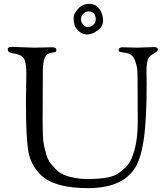

<svg xmlns="http://www.w3.org/2000/svg" viewBox="-20 -952 855 991"><path d="M364.5 -823C367.5 -812.3 375.2 -801.5 387.5 -790.5C399.8 -779.5 414.2 -774 430.5 -774C446.8 -774 464.5 -780.8 483.5 -794.5C502.5 -808.2 512 -825.5 512 -846.5C512 -867.5 505.8 -887 493.5 -905C481.2 -923 463.5 -932 440.5 -932C417.5 -932 398.3 -923.5 383 -906.5C367.7 -889.5 360 -874 360 -860C360 -846 361.5 -833.7 364.5 -823ZM410.5 -881.5C418.8 -889.2 427.7 -893 437 -893C461.7 -893 474 -879.3 474 -852C474 -842 471.2 -833.8 465.5 -827.5C459.8 -821.2 454.5 -817.2 449.5 -815.5C444.5 -813.8 438.3 -813 431 -813C423.7 -813 416.3 -816.8 409 -824.5C401.7 -832.2 398 -841.7 398 -853C398 -864.3 402.2 -873.8 410.5 -881.5ZM114 -431V-414C114 -297.3 118.3 -215.2 127 -167.5C135.7 -119.8 158.3 -79 195 -45C241.7 -2.3 321.7 19 435 19C548.3 19 627.3 -13.3 672 -78C694 -108.7 710.3 -158 721 -226C731.7 -294 737 -392 737 -520L736 -587C736 -617 739.7 -639 747 -653C750.3 -659.7 759.2 -667.2 773.5 -675.5C787.8 -683.8 795 -690.7 795 -696C795 -704.7 788 -709 774 -709L689 -706L612 -708C598.7 -708 592 -702.7 592 -692C592 -687.3 595.3 -684.5 602 -683.5L628 -679.5C638.7 -677.8 648.3 -674 657 -668C665.7 -662 672.8 -651 678.5 -635C684.2 -619 687.5 -604.3 688.5 -591C689.5 -577.7 690 -559.3 690 -536L691 -324C691 -248 680.7 -185.3 660 -136C651.3 -115.3 639.2 -97.8 623.5 -83.5C607.8 -69.2 594 -58.7 582 -52C554 -36 504 -28 432 -28C386 -28 345 -35.3 309 -50C293.7 -56.7 280.2 -66 268.5 -78C256.8 -90 247.2 -101 239.5 -111C231.8 -121 225.3 -134.5 220 -151.5C214.7 -168.5 210 -187 206 -207C202 -227 200 -270 200 -336L201 -552V-580C201 -632.7 209.3 -663.7 226 -673C232.7 -677 239.5 -679.3 246.5 -680C253.5 -680.7 259.3 -681.7 264 -683C268.7 -684.3 271 -688 271 -694C271 -703.3 264 -708 250 -708L156 -706L43 -710C35.7 -710 30 -709.2 26 -707.5C22 -705.8 20 -702.3 20 -697C20 -686.3 27.3 -680 42 -678C74 -673.3 94.3 -664.2 103 -650.5C111.7 -636.8 116 -611.7 116 -575Z"/></svg>

Font: Sorts Mill Goudy
Style: Regular
Weight: 400
Version: Version 003.101